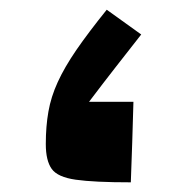

<svg xmlns="http://www.w3.org/2000/svg" viewBox="-20 -377 388 397"><path d="M250.5 0Q174.3 0 136.7 -5.4Q99.1 -10.7 86.9 -27.8Q74.7 -44.9 74.7 -79.1Q74.7 -115.7 80.1 -146.2Q85.4 -176.8 99.4 -207.3Q113.3 -237.8 137.9 -273.7Q162.6 -309.6 200.7 -356.9L272 -305.7Q245.1 -271.5 219 -238Q192.9 -204.6 164.1 -166.5H255.9Q254.9 -124 253.4 -82.3Q252 -40.5 250.5 0Z"/></svg>

Font: Pinar-DS3-FD ExtraBold
Style: Regular
Weight: 800
Designer: Amin Abedi
Version: Version 3.000